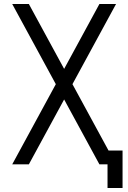

<svg xmlns="http://www.w3.org/2000/svg" viewBox="-20 -820 640 958"><path d="M516.5 118V0H484.5V-69H591.5V118ZM476 0 41 -800H124L559 0ZM41 0 476 -800H559L124 0Z"/></svg>

Font: Victor Mono Thin
Style: Regular
Weight: 100
Monospace: yes
Designer: Rune Bjørnerås
Version: Version 1.561;gftools[0.9.30]